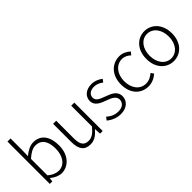

<svg xmlns="http://www.w3.org/2000/svg" viewBox="84 -1666 2549 2549"><g transform="rotate(-45 1358.5 -391.0)"><path d="M314 13C439 13 549 -93 549 -275C549 -439 477 -547 335 -547C271 -547 208 -510 155 -465L158 -567V-795H100V0H147L154 -54H156C205 -13 264 13 314 13ZM309 -38C270 -38 213 -55 158 -103V-411C218 -466 273 -496 324 -496C443 -496 487 -403 487 -275C487 -132 413 -38 309 -38Z M856 13C930 13 984 -28 1036 -88H1039L1044 0H1093V-533H1035V-143C975 -71 931 -39 869 -39C787 -39 753 -90 753 -199V-533H695V-192C695 -55 745 13 856 13Z M1424 13C1542 13 1607 -57 1607 -139C1607 -242 1517 -271 1435 -302C1373 -325 1311 -347 1311 -406C1311 -454 1347 -498 1426 -498C1478 -498 1517 -477 1553 -450L1583 -490C1543 -522 1486 -547 1428 -547C1316 -547 1253 -481 1253 -403C1253 -311 1341 -278 1420 -250C1482 -228 1549 -199 1549 -136C1549 -81 1508 -35 1427 -35C1354 -35 1305 -63 1259 -102L1228 -60C1276 -20 1346 13 1424 13Z M1945 13C2012 13 2069 -16 2115 -56L2087 -96C2051 -64 2003 -37 1948 -37C1836 -37 1762 -130 1762 -266C1762 -402 1843 -496 1949 -496C1999 -496 2038 -473 2071 -442L2104 -482C2067 -515 2019 -547 1948 -547C1816 -547 1701 -444 1701 -266C1701 -89 1806 13 1945 13Z M2420 13C2549 13 2661 -89 2661 -266C2661 -444 2549 -547 2420 -547C2291 -547 2179 -444 2179 -266C2179 -89 2291 13 2420 13ZM2420 -37C2316 -37 2240 -130 2240 -266C2240 -402 2316 -496 2420 -496C2524 -496 2601 -402 2601 -266C2601 -130 2524 -37 2420 -37Z"/></g></svg>

Font: Noto Sans CJK Light
Style: Regular
Weight: 300
Designer: Ryoko NISHIZUKA (kana & ideographs); Paul D. Hunt (Latin, Greek & Cyrillic); Wenlong ZHANG (bopomofo); Sandoll Communica
Foundry: Adobe Systems Incorporated
Version: Version 1.000;PS 1;hotconv 1.0.78;makeotf.lib2.5.61930